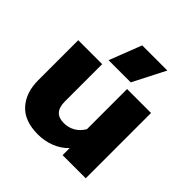

<svg xmlns="http://www.w3.org/2000/svg" viewBox="-189 -839 998 998"><g transform="rotate(45 310.0 -340.5)"><path d="M294 -696H479L388 -518H225ZM40 -185V-480H216V-205Q216 -122 291 -122Q325 -122 353 -138Q381 -154 399 -185V-480H575V0H405V-52Q374 -19 330 -2Q286 15 238 15Q139 15 89.5 -40Q40 -95 40 -185Z"/></g></svg>

Font: Prompt
Style: Bold
Weight: 700
Designer: Katatrad Team
Foundry: CadsonDemak
Version: Version 1.000